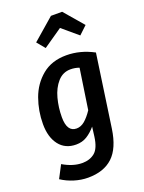

<svg xmlns="http://www.w3.org/2000/svg" viewBox="-185 -890 894 1194"><g transform="rotate(-20 262.0 -293.5)"><path d="M495 -496 426 -17Q408 107 348 163Q288 219 184 219Q139 219 93.5 205Q48 191 10 166L54 82Q120 121 181 121Q231 121 264 94Q297 67 307 -8L315 -71Q287 -38 256 -19Q225 0 185 0Q113 0 73 -51.5Q33 -103 33 -190Q33 -277 62 -357.5Q91 -438 154.5 -490.5Q218 -543 315 -543Q407 -543 495 -496ZM158 -190Q158 -93 221 -93Q250 -93 275.5 -114.5Q301 -136 327 -175L367 -442Q340 -452 310 -452Q259 -452 224.5 -413Q190 -374 174 -314Q158 -254 158 -190ZM167 -682 310 -806H384L493 -679L440 -629L337 -716L211 -629Z"/></g></svg>

Font: Fira Sans Condensed Medium
Style: Italic
Weight: 500
Width: 3
Italic angle: -8°
Designer: bBox Type GmbH & Carrois Corporate GbR & Edenspiekermann AG
Foundry: bBox Type GmbH & Carrois Corporate GbR & Edenspiekermann AG
Version: Version 4.301